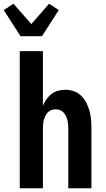

<svg xmlns="http://www.w3.org/2000/svg" viewBox="-48 -1009 568 1029"><path d="M62 -815 -28 -955 24 -989 120 -880 215 -989 267 -955 177 -815ZM58 0V-735H182V-442Q189 -460 200.5 -476.5Q212 -493 227.5 -505Q243 -517 262.5 -522.5Q282 -528 302 -528Q325 -528 348 -520Q371 -512 387.5 -495.5Q404 -479 415 -457.5Q426 -436 432 -413.5Q438 -391 440 -367.5Q442 -344 442 -320V0H318V-320Q318 -332 317 -343.5Q316 -355 313 -366Q310 -377 305 -387.5Q300 -398 292 -406.5Q284 -415 273 -419Q262 -423 250 -423Q238 -423 227 -419Q216 -415 208 -406.5Q200 -398 195 -387.5Q190 -377 187 -366Q184 -355 183 -343.5Q182 -332 182 -320V0Z"/></svg>

Font: Iosevka SS18 Extrabold
Style: Regular
Weight: 800
Monospace: yes
Designer: Belleve Invis
Foundry: Belleve Invis
Version: Version 25.1.1; ttfautohint (v1.8.4)